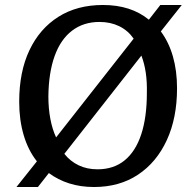

<svg xmlns="http://www.w3.org/2000/svg" viewBox="-20 -736 768 770"><path d="M46 14 128 -89Q93 -133 75 -194Q57 -255 57 -328Q57 -448 98 -534.5Q139 -621 214 -668.5Q289 -716 393 -716Q505 -716 577 -657L623 -716H709L625 -610Q657 -567 673.5 -509.5Q690 -452 690 -382Q690 -263 649 -174Q608 -85 533.5 -35.5Q459 14 357 14Q303 14 257.5 -0.5Q212 -15 176 -42L132 14ZM371 -57Q436 -57 480 -93Q524 -129 546.5 -197.5Q569 -266 569 -364Q570 -408 564.5 -445Q559 -482 547 -513L238 -119Q262 -89 295.5 -73Q329 -57 371 -57ZM205 -185 516 -581Q493 -614 458 -631Q423 -648 379 -648Q315 -648 269 -613Q223 -578 199 -511Q175 -444 174 -349Q174 -301 182 -259Q190 -217 205 -185Z"/></svg>

Font: Literata Medium
Style: Italic
Weight: 500
Italic angle: -2°
Designer: Latin by Veronika Burian and Jose Scaglione. Greek by Irene Vlachou. Cyrillic by Vera Evstafieva
Foundry: TypeTogether
Version: Version 3.103;gftools[0.9.29]